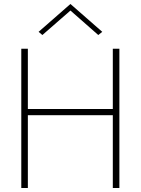

<svg xmlns="http://www.w3.org/2000/svg" viewBox="-20 -945 707 965"><path d="M334 -892 193 -769 174 -785 334 -925 494 -785 474 -769ZM87 -700H120V-397H547V-700H580V0H547V-366H120V0H87Z"/></svg>

Font: Jost* Thin
Style: Regular
Weight: 200
Version: Version 3.7